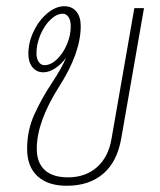

<svg xmlns="http://www.w3.org/2000/svg" viewBox="-20 -586 512 616"><path d="M442 -560 369 -142Q356 -67 311 -28.5Q266 10 194 10Q134 10 100.5 -20.5Q67 -51 67 -109Q67 -168 90.5 -219.5Q114 -271 146 -319Q179 -369 192 -401Q176 -379 156.5 -366.5Q137 -354 119 -354Q97 -354 84 -370.5Q71 -387 71 -413Q71 -450 88 -485.5Q105 -521 132 -543.5Q159 -566 186 -566Q211 -566 225 -549Q239 -532 239 -502Q239 -416 169 -307Q98 -195 98 -109Q98 -64 123.5 -40.5Q149 -17 198 -17Q254 -17 291 -49.5Q328 -82 338 -142L411 -560ZM207 -502Q207 -520 200 -531Q193 -542 181 -542Q162 -542 142 -523Q122 -504 109.5 -474Q97 -444 97 -415Q97 -398 104 -387.5Q111 -377 123 -377Q143 -377 162.5 -395.5Q182 -414 194.5 -443Q207 -472 207 -502Z"/></svg>

Font: KoHo ExtraLight
Style: Italic
Weight: 275
Italic angle: -10°
Version: Version 1.000; ttfautohint (v1.6)